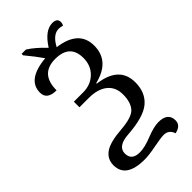

<svg xmlns="http://www.w3.org/2000/svg" viewBox="-315 -936 1232 1232"><g transform="rotate(-45 301.5 -320.0)"><path d="M154.8 -849.1H193.8Q243.2 -818.8 305.2 -753.9Q366.2 -850.1 434.1 -850.1Q478 -850.1 478 -814.9Q478 -802.7 471.2 -789.1Q452.6 -794.9 437 -794.9Q383.8 -794.9 344.2 -720.2Q522 -696.8 522 -557.1Q522 -417 360.8 -377.9V-373Q542 -350.1 542 -204.1Q542 -111.8 482.2 -61Q422.4 -10.3 273.9 0Q170.9 6.8 170.9 71.8Q170.9 134.8 245.1 134.8Q289.1 134.8 356.2 107.9Q423.3 81.1 465.8 81.1Q551.8 81.1 551.8 150.9Q551.8 197.8 493.2 210Q478 163.1 431.2 163.1Q405.8 163.1 339.6 176Q273.4 189 234.9 189Q65.9 189 65.9 73.2Q65.9 17.6 110.6 -14.2Q155.3 -45.9 262 -54Q368.7 -62 399.9 -98.6Q431.2 -135.3 431.2 -205.1Q431.2 -271 386 -307.6Q340.8 -344.2 259.8 -344.2H174.8V-395H259.8Q327.1 -395 372.1 -438Q417 -481 417 -549.8Q417 -673.8 284.2 -673.8Q147.9 -673.8 147.9 -524.9Q62 -524.9 62 -589.8Q62 -705.6 242.2 -722.2Q209.5 -770 154.8 -835.9Z"/></g></svg>

Font: Droid Serif
Style: Regular
Weight: 400
Designer: Monotype Design team
Foundry: Monotype Imaging Inc.
Version: Version 1.03